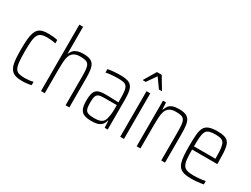

<svg xmlns="http://www.w3.org/2000/svg" viewBox="-60 -1297 2430 1860"><g transform="rotate(30 1154.5 -367.5)"><path d="M213 8Q169 8 140 -1.5Q111 -11 94 -30.5Q77 -50 68 -80.5Q59 -111 56 -154.5Q53 -198 53 -254Q53 -317 57 -363Q61 -409 71.5 -439Q82 -469 99.5 -486.5Q117 -504 144.5 -511Q172 -518 210 -518Q235 -518 264.5 -515Q294 -512 312 -507V-469Q292 -474 266 -477Q240 -480 218 -480Q179 -480 154.5 -471Q130 -462 117 -438Q104 -414 99.5 -369.5Q95 -325 95 -256Q95 -184 99.5 -139Q104 -94 117 -70Q130 -46 155 -38Q180 -30 219 -30Q244 -30 271 -33Q298 -36 316 -42V-4Q297 1 268.5 4.5Q240 8 213 8Z M423 0V-743H465V-445H469Q477 -468 493 -484Q509 -500 535 -509Q561 -518 599 -518Q645 -518 673 -507.5Q701 -497 715.5 -473.5Q730 -450 735 -412Q740 -374 740 -321V0H698V-312Q698 -367 694.5 -400Q691 -433 679.5 -450.5Q668 -468 646 -474Q624 -480 587 -480Q542 -480 516.5 -463.5Q491 -447 480.5 -418.5Q470 -390 467.5 -350.5Q465 -311 465 -264V0Z M990 8Q942 8 910.5 -3.5Q879 -15 864 -46.5Q849 -78 849 -139Q849 -195 860 -226.5Q871 -258 898 -271Q925 -284 974 -284Q987 -284 1005.5 -284Q1024 -284 1046 -283Q1068 -282 1089 -281.5Q1110 -281 1127 -280V-324Q1127 -378 1122 -409.5Q1117 -441 1103.5 -456.5Q1090 -472 1065 -476Q1040 -480 1000 -480Q983 -480 960 -478.5Q937 -477 915 -474.5Q893 -472 874 -468V-506Q906 -512 940 -515Q974 -518 1011 -518Q1051 -518 1078.5 -513Q1106 -508 1123.5 -495.5Q1141 -483 1151 -461.5Q1161 -440 1165 -407Q1169 -374 1169 -329V0H1135L1131 -77H1127Q1119 -42 1099 -23.5Q1079 -5 1051.5 1.5Q1024 8 990 8ZM995 -30Q1026 -30 1048.5 -34Q1071 -38 1087 -50.5Q1103 -63 1111 -86Q1119 -114 1123 -142.5Q1127 -171 1127 -209V-249H984Q947 -249 926.5 -241Q906 -233 898.5 -209.5Q891 -186 891 -139Q891 -95 899 -71.5Q907 -48 930 -39Q953 -30 995 -30Z M1309 0V-510H1351V0ZM1225 -584V-589L1304 -721H1357L1436 -589V-584H1405L1330 -689L1257 -584Z M1493 0V-510H1527L1531 -433H1535Q1543 -459 1558 -478.5Q1573 -498 1600 -508Q1627 -518 1669 -518Q1715 -518 1743 -507.5Q1771 -497 1785.5 -473.5Q1800 -450 1805 -412Q1810 -374 1810 -321V0H1768V-312Q1768 -367 1764.5 -400Q1761 -433 1749.5 -450.5Q1738 -468 1716 -474Q1694 -480 1657 -480Q1612 -480 1586.5 -463.5Q1561 -447 1550.5 -418.5Q1540 -390 1537.5 -350.5Q1535 -311 1535 -264V0Z M2104 8Q2058 8 2027 0Q1996 -8 1977.5 -26Q1959 -44 1949 -74Q1939 -104 1935.5 -148.5Q1932 -193 1932 -254Q1932 -329 1936 -380Q1940 -431 1956 -461.5Q1972 -492 2007 -505Q2042 -518 2104 -518Q2147 -518 2175 -510Q2203 -502 2219.5 -484.5Q2236 -467 2243.5 -437Q2251 -407 2253.5 -362Q2256 -317 2256 -256V-241H1974Q1974 -177 1978 -136Q1982 -95 1995.5 -71.5Q2009 -48 2036 -39Q2063 -30 2110 -30Q2131 -30 2154.5 -31.5Q2178 -33 2200.5 -36Q2223 -39 2241 -43V-5Q2226 -2 2203 1Q2180 4 2154.5 6Q2129 8 2104 8ZM2214 -257V-295Q2214 -358 2209 -395Q2204 -432 2191.5 -450.5Q2179 -469 2156.5 -475Q2134 -481 2101 -481Q2058 -481 2032.5 -473.5Q2007 -466 1994.5 -445Q1982 -424 1978 -383.5Q1974 -343 1974 -277H2233Z"/></g></svg>

Font: Saira Condensed ExtraLight
Style: Regular
Weight: 250
Width: 3
Designer: Hector Gatti with collaboration of the Omnibus-Type team
Foundry: Omnibus-Type
Version: Version 1.101